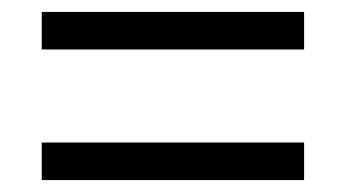

<svg xmlns="http://www.w3.org/2000/svg" viewBox="-20 -522 580 322"><path d="M50 -439V-502H490V-439ZM50 -220V-283H490V-220Z"/></svg>

Font: Mona Sans SemiCondensed
Style: Regular
Weight: 400
Width: 4
Designer: Deni Anggara
Foundry: GitHub
Version: Version 2.000